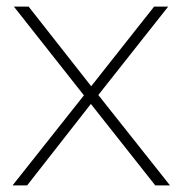

<svg xmlns="http://www.w3.org/2000/svg" viewBox="-20 -560 550 580"><path d="M18 0 233.5 -272 22 -540H66.5L255.5 -299.5L445.5 -540H488L277 -273L493.5 0H449L254.5 -246L62 0Z"/></svg>

Font: Encode Sans Semi Expanded Thin
Style: Regular
Weight: 100
Width: 6
Designer: Multiple Designers
Foundry: Impallari Type
Version: Version 3.000; ttfautohint (v1.8.3) -l 8 -r 50 -G 200 -x 14 